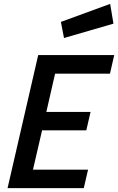

<svg xmlns="http://www.w3.org/2000/svg" viewBox="-20 -970 609 990"><path d="M310 -774 294 -857 548 -950 565 -848ZM412 0H19L177 -686H569L547 -590H264L219 -393H447L425 -298H197L150 -95H434Z"/></svg>

Font: Storia Sans SemiBold
Style: Italic
Weight: 600
Italic angle: -13°
Designer: Campivisivi
Foundry: Accademia di Belle Arti di Urbino and students of MA course of Visual design
Version: Version 60.001;May 25, 2020;FontCreator 12.0.0.2522 64-bit